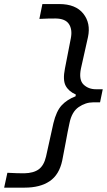

<svg xmlns="http://www.w3.org/2000/svg" viewBox="-80 -786 514 924"><path d="M-60 117 -44.5 45.5Q-19.5 47 1.5 47.5Q22.5 48 37 48Q81.5 47 106.5 28.8Q131.5 10.5 141.5 -32.5L177 -193Q191 -251 216.5 -278.8Q242 -306.5 283.5 -322.5L285 -331Q250 -346.5 235.8 -373.8Q221.5 -401 232.5 -456L261 -602.5Q269 -644 251.8 -670.2Q234.5 -696.5 187.5 -697Q174.5 -697 154.8 -696.8Q135 -696.5 109.5 -695L124 -766.5H205Q284 -766.5 320.8 -720.5Q357.5 -674.5 343.5 -608Q335.5 -570 326.5 -532Q317.5 -494 309.5 -456Q298.5 -402 322 -379.2Q345.5 -356.5 381.5 -356.5H414.5L401.5 -293.5H368.5Q332 -293.5 298.8 -270.8Q265.5 -248 254.5 -194Q245 -150.5 236.8 -103.8Q228.5 -57 219.5 -13.5Q205 55 159 86Q113 117 39 117Z"/></svg>

Font: Commissioner Flair
Style: Italic
Weight: 400
Italic angle: -12°
Designer: Kostas Bartsokas
Foundry: Kostas Bartsokas
Version: Version 1.000; ttfautohint (v1.8.3)